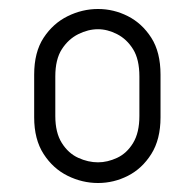

<svg xmlns="http://www.w3.org/2000/svg" viewBox="-20 -404 434 427"><path d="M198 3Q163 3 130.5 -13Q98 -29 77 -61.5Q56 -94 56 -143V-238Q56 -288 77 -320Q98 -352 130.5 -368Q163 -384 198 -384Q233 -384 264.5 -368Q296 -352 316.5 -320Q337 -288 337 -238V-143Q337 -94 316.5 -61.5Q296 -29 264.5 -13Q233 3 198 3ZM198 -43Q219 -43 240.5 -53Q262 -63 276 -86Q290 -109 290 -146V-234Q290 -272 276 -294.5Q262 -317 240.5 -328Q219 -339 198 -339Q176 -339 154 -328Q132 -317 117.5 -294.5Q103 -272 103 -234V-146Q103 -109 117.5 -86Q132 -63 154 -53Q176 -43 198 -43Z"/></svg>

Font: Beiruti Light
Style: Regular
Weight: 300
Designer: Arlette Boutros
Foundry: Boutros
Version: Version 1.41